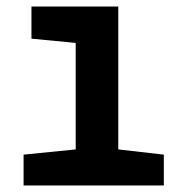

<svg xmlns="http://www.w3.org/2000/svg" viewBox="-20 -566 570 586"><path d="M52 0V-94L211 -110V-435L76 -448V-546H341V-110L480 -94V0Z"/></svg>

Font: Noto Sans Mono Condensed
Style: Bold
Weight: 700
Width: 3
Designer: Monotype Design Team
Foundry: Monotype Imaging Inc.
Version: Version 2.014